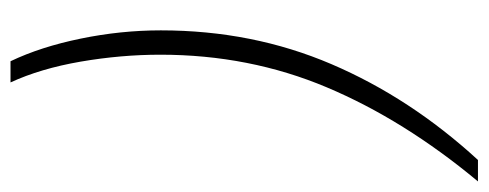

<svg xmlns="http://www.w3.org/2000/svg" viewBox="-367 -456 912 358"><g transform="rotate(-90 89.0 -277.0)"><path d="M-70.3 158.2Q44.4 20.5 105.2 -123.8Q166 -268.1 166 -434.1Q166 -507.3 153.1 -582.5Q140.1 -657.7 114.3 -713.4H153.8Q180.7 -657.2 196 -582.5Q211.4 -507.8 211.4 -433.1Q211.4 -262.2 148.4 -115Q85.4 32.2 -30.3 158.2Z"/></g></svg>

Font: Open Sans Condensed Light
Style: Italic
Weight: 300
Width: 3
Italic angle: -12°
Designer: Monotype Design Team
Foundry: Monotype Imaging Inc.
Version: Version 3.000; ttfautohint (v1.8.4)